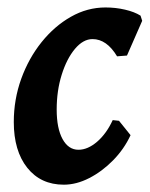

<svg xmlns="http://www.w3.org/2000/svg" viewBox="-20 -493 409 525"><path d="M233 -386.1Q207.4 -386.1 184.9 -359.3Q162.4 -332.4 148.7 -288.6Q135 -244.9 135 -193.4Q135 -142.2 151 -112.8Q167.1 -83.5 194.5 -83.5Q220 -83.5 245.6 -105.5Q271.1 -127.5 288.2 -164.6L305.4 -162.7L337 -123.4Q319.4 -85.3 289.2 -54.6Q259.1 -24 223.9 -6Q188.8 12 154.4 12Q91.4 12 54.5 -34.3Q17.7 -80.6 17.7 -159.3Q17.7 -221 38 -277.4Q58.4 -333.8 93.8 -377.9Q129.2 -421.9 174 -447.2Q218.7 -472.6 268.5 -472.6Q296.3 -472.6 321.9 -466.6Q347.6 -460.7 364.3 -450.2L368.8 -436.1L327.2 -341.1L300.1 -339Q271.8 -386.1 233 -386.1Z"/></svg>

Font: Alegreya
Style: Italic
Weight: 400
Italic angle: -7°
Designer: Juan Pablo del Peral
Foundry: Huerta Tipografica
Version: Version 2.009